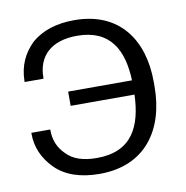

<svg xmlns="http://www.w3.org/2000/svg" viewBox="-68 -610 667 690"><g transform="rotate(-10 265.5 -265.0)"><path d="M490 -261V-277C490 -432 410 -545 247 -545C181 -545 130 -528 91 -495C54 -459 34 -416 33 -361V-357H102V-360C102 -440 153 -488 247 -488C369 -488 410 -406 414 -296H181V-244H414C410 -129 370 -43 242 -43C192 -43 155 -55 131 -81C106 -105 94 -135 94 -171V-173H25V-170C25 -121 43 -79 80 -41C117 -4 171 15 242 15C409 15 490 -103 490 -261Z"/></g></svg>

Font: Cheyenne Sans Light
Style: Regular
Weight: 300
Designer: The Public Sans project authors (U.S. Web Design System), Libre Franklin designed by Pablo Impallari and Rodrigo Fuenzal
Foundry: The Cheyenne Sans Project Authors
Version: Version 2.007